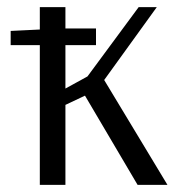

<svg xmlns="http://www.w3.org/2000/svg" viewBox="-20 -520 513 540"><path d="M164 -271 226 -305 370 -500H421L273 -295L451 0H367L219 -251L164 -225V0H92V-393H10V-433L92 -437V-500H164V-440H250V-393H164Z"/></svg>

Font: Arsenal
Style: Regular
Weight: 400
Designer: Andrij Shevchenko
Foundry: Stairsfor
Version: Version 2.001;PS 002.001;hotconv 1.0.88;makeotf.lib2.5.64775